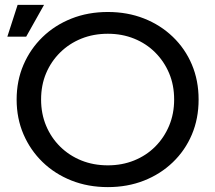

<svg xmlns="http://www.w3.org/2000/svg" viewBox="-20 -757 880 785"><path d="M10 -607 52 -737H160L87 -607ZM421 8Q340 8 272 -19Q204 -46 154 -94.5Q104 -143 76 -208Q48 -273 48 -350Q48 -427 76 -492Q104 -557 154 -605.5Q204 -654 272 -681Q340 -708 421 -708Q501 -708 568.5 -681.5Q636 -655 686.5 -606.5Q737 -558 764.5 -493Q792 -428 792 -350Q792 -272 764.5 -207Q737 -142 686.5 -93.5Q636 -45 568.5 -18.5Q501 8 421 8ZM421 -81Q479 -81 528.5 -101Q578 -121 614.5 -157.5Q651 -194 671.5 -243Q692 -292 692 -350Q692 -409 671.5 -457.5Q651 -506 614.5 -542.5Q578 -579 528.5 -599Q479 -619 421 -619Q362 -619 312.5 -599Q263 -579 226 -542.5Q189 -506 168.5 -457.5Q148 -409 148 -350Q148 -292 168.5 -243Q189 -194 226 -157.5Q263 -121 312.5 -101Q362 -81 421 -81Z"/></svg>

Font: Montserrat Z Med
Style: Regular
Weight: 500
Designer: Julieta Ulanovsky
Foundry: Julieta Ulanovsky
Version: Version 8.000